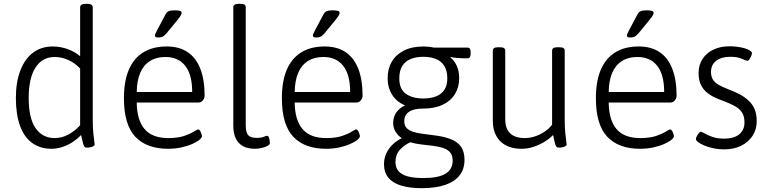

<svg xmlns="http://www.w3.org/2000/svg" viewBox="-20 -772 4025 1004"><path d="M249 6Q190 6 148 -24.5Q106 -55 84.5 -114.5Q63 -174 63 -260Q63 -342 86 -402.5Q109 -463 152 -496Q195 -529 256 -529Q295 -529 333 -515.5Q371 -502 399 -478V-734Q399 -743 406.5 -747.5Q414 -752 430 -752H435Q450 -752 457.5 -747.5Q465 -743 465 -734V-150Q465 -108 467.5 -80.5Q470 -53 472.5 -38Q475 -23 475 -17Q475 -13 471 -9.5Q467 -6 461 -4Q455 -2 448 -1Q441 0 435 0Q426 0 421.5 -5Q417 -10 413.5 -25Q410 -40 404 -66Q382 -43 355.5 -26.5Q329 -10 301.5 -2Q274 6 249 6ZM266 -50Q303 -50 337.5 -68.5Q372 -87 399 -117V-414Q370 -444 335.5 -459Q301 -474 266 -474Q201 -474 165.5 -418.5Q130 -363 130 -260Q130 -154 166 -102Q202 -50 266 -50Z M859 6Q747 6 687.5 -57Q628 -120 628 -259Q628 -347 653.5 -407Q679 -467 729 -498Q779 -529 852 -529Q917 -529 961 -499.5Q1005 -470 1027.5 -412.5Q1050 -355 1050 -270Q1050 -263 1046 -255Q1042 -247 1035 -241.5Q1028 -236 1020 -236H695Q696 -144 736 -97Q776 -50 860 -50Q910 -50 942.5 -61Q975 -72 993 -83.5Q1011 -95 1016 -95Q1022 -95 1026 -88.5Q1030 -82 1033 -73.5Q1036 -65 1036 -60Q1036 -51 1022 -40Q1008 -29 984 -18.5Q960 -8 928 -1Q896 6 859 6ZM695 -291H985Q985 -382 948.5 -428Q912 -474 845 -474Q797 -474 763.5 -452.5Q730 -431 713 -390.5Q696 -350 695 -291ZM806 -576Q798 -576 794 -578.5Q790 -581 790 -586Q790 -591 793.5 -597.5Q797 -604 802 -615L843 -692Q848 -702 853 -707.5Q858 -713 868 -715.5Q878 -718 894 -718Q912 -718 921 -715Q930 -712 930 -705Q930 -698 923 -687.5Q916 -677 902 -660L851 -598Q843 -589 836.5 -584Q830 -579 823 -577.5Q816 -576 806 -576Z M1314 6Q1276 6 1251 -7.5Q1226 -21 1213 -48Q1200 -75 1200 -115V-734Q1200 -743 1206.5 -747.5Q1213 -752 1229 -752H1236Q1252 -752 1258.5 -747.5Q1265 -743 1265 -734V-118Q1265 -79 1278 -65Q1291 -51 1322 -51Q1347 -51 1359 -56.5Q1371 -62 1378 -62Q1382 -62 1384.5 -57Q1387 -52 1388.5 -45.5Q1390 -39 1390.5 -33Q1391 -27 1391 -24Q1391 -15 1378 -8.5Q1365 -2 1347 2Q1329 6 1314 6Z M1685 6Q1573 6 1513.5 -57Q1454 -120 1454 -259Q1454 -347 1479.5 -407Q1505 -467 1555 -498Q1605 -529 1678 -529Q1743 -529 1787 -499.5Q1831 -470 1853.5 -412.5Q1876 -355 1876 -270Q1876 -263 1872 -255Q1868 -247 1861 -241.5Q1854 -236 1846 -236H1521Q1522 -144 1562 -97Q1602 -50 1686 -50Q1736 -50 1768.5 -61Q1801 -72 1819 -83.5Q1837 -95 1842 -95Q1848 -95 1852 -88.5Q1856 -82 1859 -73.5Q1862 -65 1862 -60Q1862 -51 1848 -40Q1834 -29 1810 -18.5Q1786 -8 1754 -1Q1722 6 1685 6ZM1521 -291H1811Q1811 -382 1774.5 -428Q1738 -474 1671 -474Q1623 -474 1589.5 -452.5Q1556 -431 1539 -390.5Q1522 -350 1521 -291ZM1632 -576Q1624 -576 1620 -578.5Q1616 -581 1616 -586Q1616 -591 1619.5 -597.5Q1623 -604 1628 -615L1669 -692Q1674 -702 1679 -707.5Q1684 -713 1694 -715.5Q1704 -718 1720 -718Q1738 -718 1747 -715Q1756 -712 1756 -705Q1756 -698 1749 -687.5Q1742 -677 1728 -660L1677 -598Q1669 -589 1662.5 -584Q1656 -579 1649 -577.5Q1642 -576 1632 -576Z M2184 212Q2124 212 2079.5 199Q2035 186 2011.5 158Q1988 130 1988 86Q1988 55 2000.5 29Q2013 3 2034 -17Q2055 -37 2079 -48L2080 -50Q2061 -63 2048.5 -83Q2036 -103 2036 -129Q2036 -160 2052 -183.5Q2068 -207 2098 -221Q2054 -239 2030.5 -276.5Q2007 -314 2007 -362Q2007 -412 2028.5 -449Q2050 -486 2092 -507.5Q2134 -529 2195 -529Q2209 -529 2222.5 -527.5Q2236 -526 2248 -523H2424Q2433 -523 2437 -517.5Q2441 -512 2441 -500V-490Q2441 -467 2424 -467Q2412 -467 2396.5 -467.5Q2381 -468 2365 -469.5Q2349 -471 2336 -474L2335 -472Q2349 -461 2359 -445.5Q2369 -430 2375 -410Q2381 -390 2381 -362Q2381 -316 2359 -280Q2337 -244 2294.5 -224Q2252 -204 2189 -204Q2159 -204 2137.5 -196.5Q2116 -189 2105 -174.5Q2094 -160 2094 -139Q2094 -116 2106 -103Q2118 -90 2139.5 -83Q2161 -76 2188.5 -72.5Q2216 -69 2246 -65Q2299 -59 2335.5 -45Q2372 -31 2390.5 -5Q2409 21 2409 64Q2409 111 2384 144Q2359 177 2309 194.5Q2259 212 2184 212ZM2194 159Q2272 159 2309.5 136.5Q2347 114 2347 67Q2347 40 2333.5 24.5Q2320 9 2296.5 1.5Q2273 -6 2244 -9.5Q2215 -13 2184 -16.5Q2153 -20 2125 -28Q2093 -13 2070.5 12Q2048 37 2048 75Q2048 104 2063.5 122.5Q2079 141 2111 150Q2143 159 2194 159ZM2194 -257Q2232 -257 2260 -268Q2288 -279 2303.5 -302Q2319 -325 2319 -362Q2319 -402 2303.5 -427Q2288 -452 2260 -463.5Q2232 -475 2194 -475Q2156 -475 2127.5 -463.5Q2099 -452 2083.5 -427Q2068 -402 2068 -362Q2068 -306 2102.5 -281.5Q2137 -257 2194 -257Z M2708 6Q2636 6 2596.5 -33Q2557 -72 2557 -142V-507Q2557 -516 2563.5 -520.5Q2570 -525 2586 -525H2593Q2609 -525 2615.5 -520.5Q2622 -516 2622 -507V-147Q2622 -99 2648 -74.5Q2674 -50 2724 -50Q2750 -50 2776.5 -58.5Q2803 -67 2827 -83Q2851 -99 2867 -120V-507Q2867 -516 2873.5 -520.5Q2880 -525 2897 -525H2903Q2920 -525 2926.5 -520.5Q2933 -516 2933 -507V-150Q2933 -108 2935.5 -80.5Q2938 -53 2940.5 -38Q2943 -23 2943 -17Q2943 -13 2939 -9.5Q2935 -6 2929 -4Q2923 -2 2916 -1Q2909 0 2903 0Q2894 0 2889.5 -5Q2885 -10 2881.5 -25Q2878 -40 2872 -66Q2854 -47 2827 -30.5Q2800 -14 2769.5 -4Q2739 6 2708 6Z M3327 6Q3215 6 3155.5 -57Q3096 -120 3096 -259Q3096 -347 3121.5 -407Q3147 -467 3197 -498Q3247 -529 3320 -529Q3385 -529 3429 -499.5Q3473 -470 3495.5 -412.5Q3518 -355 3518 -270Q3518 -263 3514 -255Q3510 -247 3503 -241.5Q3496 -236 3488 -236H3163Q3164 -144 3204 -97Q3244 -50 3328 -50Q3378 -50 3410.5 -61Q3443 -72 3461 -83.5Q3479 -95 3484 -95Q3490 -95 3494 -88.5Q3498 -82 3501 -73.5Q3504 -65 3504 -60Q3504 -51 3490 -40Q3476 -29 3452 -18.5Q3428 -8 3396 -1Q3364 6 3327 6ZM3163 -291H3453Q3453 -382 3416.5 -428Q3380 -474 3313 -474Q3265 -474 3231.5 -452.5Q3198 -431 3181 -390.5Q3164 -350 3163 -291ZM3274 -576Q3266 -576 3262 -578.5Q3258 -581 3258 -586Q3258 -591 3261.5 -597.5Q3265 -604 3270 -615L3311 -692Q3316 -702 3321 -707.5Q3326 -713 3336 -715.5Q3346 -718 3362 -718Q3380 -718 3389 -715Q3398 -712 3398 -705Q3398 -698 3391 -687.5Q3384 -677 3370 -660L3319 -598Q3311 -589 3304.5 -584Q3298 -579 3291 -577.5Q3284 -576 3274 -576Z M3768 9Q3736 9 3709 3Q3682 -3 3662 -11.5Q3642 -20 3630.5 -29Q3619 -38 3619 -45Q3619 -50 3623.5 -59Q3628 -68 3634 -75.5Q3640 -83 3645 -83Q3650 -83 3665 -74Q3680 -65 3706 -56Q3732 -47 3766 -47Q3818 -47 3845.5 -69.5Q3873 -92 3873 -132Q3873 -166 3858.5 -186Q3844 -206 3819.5 -219Q3795 -232 3765 -243Q3740 -252 3716.5 -263Q3693 -274 3674 -290.5Q3655 -307 3644 -331Q3633 -355 3633 -390Q3633 -432 3653.5 -463.5Q3674 -495 3710.5 -512.5Q3747 -530 3795 -530Q3818 -530 3838.5 -527Q3859 -524 3875.5 -519Q3892 -514 3902 -507.5Q3912 -501 3912 -495Q3912 -489 3908 -479Q3904 -469 3898.5 -461.5Q3893 -454 3888 -454Q3884 -454 3860 -464.5Q3836 -475 3798 -475Q3753 -475 3725.5 -454.5Q3698 -434 3698 -396Q3698 -371 3708.5 -355Q3719 -339 3739.5 -327.5Q3760 -316 3789 -305Q3821 -293 3847.5 -279Q3874 -265 3894.5 -246Q3915 -227 3926 -201Q3937 -175 3937 -139Q3937 -95 3915.5 -62Q3894 -29 3856 -10Q3818 9 3768 9Z"/></svg>

Font: Asap Light
Style: Regular
Weight: 300
Designer: Pablo Cosgaya
Foundry: Omnibus-Type
Version: Version 3.001